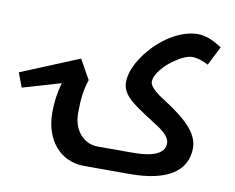

<svg xmlns="http://www.w3.org/2000/svg" viewBox="-212 -602 1159 947"><g transform="rotate(10 368.0 -129.0)"><path d="M266 240H495C678 240 779 178 779 59C779 14 752 -31 698 -77C671 -100 640 -122 606 -144C565 -169 522 -201 522 -227C522 -265 565 -317 624 -354C652 -372 677 -382 698 -382C724 -382 755 -371 779 -358L827 -453C778 -485 742 -498 706 -498C617 -498 514 -432 447 -336C414 -288 397 -244 397 -204C397 -163 418 -131 478 -89C508 -68 538 -48 570 -28C617 1 649 27 649 60C649 114 583 134 494 134H314C244 134 191 73 191 -9C191 -81 196 -126 214 -181L159 -279L-132 -159L-105 -87L86 -143C72 -94 65 -45 65 8C65 142 143 240 266 240Z"/></g></svg>

Font: Noto Kufi Arabic SemiBold
Style: Regular
Weight: 600
Designer: Monotype Design Team, David Williams, Khaled Hosny
Foundry: Google LLC
Version: Version 2.109